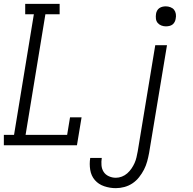

<svg xmlns="http://www.w3.org/2000/svg" viewBox="-32 -755 1002 998"><path d="M-12 0V-54H41L144 -681H99V-735H278V-681H204L101 -54H317L332 -145H392L368 0ZM570 223Q539 223 509.5 213Q480 203 461 181Q442 159 437 128Q432 97 437 66H497Q494 85 495.5 104Q497 123 506.5 138Q516 153 533.5 161Q551 169 570 169Q586 169 601.5 163Q617 157 629.5 146Q642 135 651.5 121Q661 107 667.5 92.5Q674 78 677.5 62.5Q681 47 684 31L775 -520H836L743 40Q739 62 733 84Q727 106 716.5 126.5Q706 147 691 166Q676 185 656.5 198Q637 211 614.5 217Q592 223 570 223ZM830 -618Q818 -618 806.5 -622.5Q795 -627 787.5 -636Q780 -645 778.5 -657.5Q777 -670 779 -683Q780 -691 784.5 -699.5Q789 -708 796.5 -713Q804 -718 812.5 -720Q821 -722 830 -722Q842 -722 854 -717.5Q866 -713 873 -704Q880 -695 882 -682.5Q884 -670 881 -657Q880 -649 875.5 -640.5Q871 -632 864 -627Q857 -622 848 -620Q839 -618 830 -618Z"/></svg>

Font: Iosevka QP Light
Style: Italic
Weight: 300
Italic angle: -9°
Designer: Belleve Invis
Foundry: Belleve Invis
Version: Version 20.0.0; ttfautohint (v1.8.4)